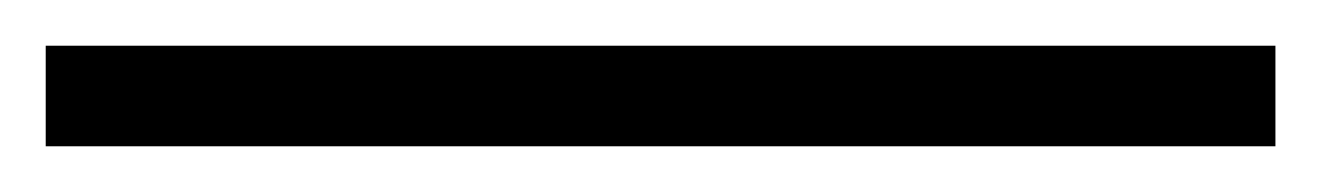

<svg xmlns="http://www.w3.org/2000/svg" viewBox="-20 50 578 84"><path d="M0 114V70H538V114Z"/></svg>

Font: Libre Bodoni
Style: Regular
Weight: 400
Designer: Pablo Impallari, Rodrigo Fuenzalida
Foundry: Impallari Type
Version: Version 2.005;gftools[0.9.23]